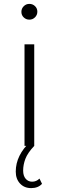

<svg xmlns="http://www.w3.org/2000/svg" viewBox="-20 -750 301 987"><path d="M106 -522H156V0H106ZM90 -689Q90 -706 102 -718Q114 -730 131 -730Q148 -730 160 -718.5Q172 -707 172 -690Q172 -673 160 -661Q148 -649 131 -649Q114 -649 102 -660.5Q90 -672 90 -689ZM61 132Q61 48 137 -23L156 0Q122 36 110.5 66.5Q99 97 99 127Q99 154 112 169Q125 184 145 184Q167 184 183 168L196 195Q176 217 140 217Q105 217 83 193.5Q61 170 61 132Z"/></svg>

Font: Montserrat Alternates Light
Style: Regular
Weight: 300
Designer: Julieta Ulanovsky
Foundry: Julieta Ulanovsky
Version: Version 7.200